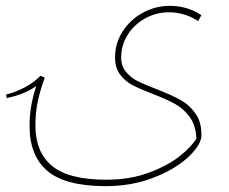

<svg xmlns="http://www.w3.org/2000/svg" viewBox="-20 -546 784 656"><path d="M516 -241Q567 -221 597.5 -204Q628 -187 649 -156.5Q670 -126 668 -78Q663 -45 619 -5.5Q575 34 502 62Q429 90 341 90Q204 90 142.5 38.5Q81 -13 81 -116Q81 -185 104 -252Q63 -223 3 -211L1 -223Q33 -231 64.5 -247.5Q96 -264 118 -287L133 -281Q117 -237 109 -199Q101 -161 101 -117Q101 -26 158 21Q215 68 343 68Q424 68 488.5 44Q553 20 594 -12.5Q635 -45 651 -73Q649 -118 628 -146.5Q607 -175 578 -191Q549 -207 502 -225Q458 -242 433 -255Q408 -268 390.5 -291Q373 -314 373 -350Q373 -398 399 -438.5Q425 -479 468 -502.5Q511 -526 560 -526Q621 -526 668 -494L657 -474Q611 -504 557 -504Q514 -504 476.5 -483.5Q439 -463 416.5 -427.5Q394 -392 394 -350Q394 -321 410 -301Q426 -281 450 -269Q474 -257 516 -241Z"/></svg>

Font: FiraGO Thin
Style: Italic
Weight: 100
Italic angle: -8°
Designer: bBox Type GmbH
Foundry: bBox Type GmbH
Version: Version 1.001